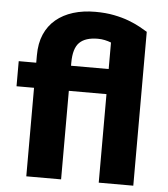

<svg xmlns="http://www.w3.org/2000/svg" viewBox="-52 -762 708 808"><g transform="rotate(5 302.5 -357.5)"><path d="M395 0V-374H236V0H89V-374H15V-480H89V-511Q89 -562 105.5 -600Q122 -638 152.5 -663.5Q183 -689 225 -702Q267 -715 318 -715Q362 -715 397.5 -708Q433 -701 460.5 -690.5Q488 -680 508 -669Q528 -658 541 -650V0ZM236 -480H395V-592Q382 -597 368 -600Q354 -603 339 -603Q286 -603 261 -578Q236 -553 236 -493Z"/></g></svg>

Font: Mukta Malar ExtraBold
Style: Regular
Weight: 800
Designer: Aadarsh Rajan, Girish Dalvi, Yashodeep Gholap
Foundry: Ek Type
Version: Version 2.538;PS 1.000;hotconv 16.6.51;makeotf.lib2.5.65220;